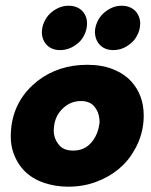

<svg xmlns="http://www.w3.org/2000/svg" viewBox="-20 -654 538 686"><path d="M224 13Q177.5 13 136.8 -1Q96 -15 68.5 -42.2Q41 -69.5 27 -110.5Q18 -137.5 18.5 -169.5Q18.5 -186.5 21 -205Q34.5 -302 114.5 -365Q189 -422.5 292 -422.5Q344 -422.5 384 -406.5Q424 -390.5 449.5 -362.5Q493.5 -313.5 493.5 -241Q493.5 -176 461.5 -120Q439 -79 404 -50Q369 -21 323 -4Q277 13 224 13ZM241.5 -116Q279 -116 303 -141Q331 -170.5 336 -218.5L335 -229.5Q332.5 -256 316.2 -274.5Q300 -293 269.5 -293Q229.5 -293 200.8 -263Q172 -233 172 -185.5Q173 -156.5 192 -135Q208 -116 241.5 -116ZM195 -475Q166 -475 148.5 -492Q131 -509 129.5 -537Q129.5 -556 137.2 -574Q145 -592 158 -604.8Q171 -617.5 188.2 -625.5Q205.5 -633.5 225 -633.5Q258.5 -633.5 277.5 -611Q291 -593.5 291 -571Q291 -545.5 278.5 -524Q270.5 -509 257 -498.5Q228.5 -475 195 -475ZM385 -475Q356 -475 338.5 -492Q321 -509 319 -537Q319 -556 326.8 -574Q334.5 -592 347.8 -604.8Q361 -617.5 378 -625.5Q395 -633.5 414.5 -633.5Q448 -633.5 467 -611Q480.5 -593.5 481 -571Q481 -545.5 468 -524Q460 -509 446.5 -498.5Q418.5 -475 385 -475Z"/></svg>

Font: Lucymar Sans ExtraBold
Style: Italic
Weight: 800
Italic angle: -10°
Foundry: The League of Moveable Type (original font) / Main changes by Cristiano Sobral with portions from Mirco Monsees
Version: Version 2.00;August 30, 2020;FontCreator 13.0.0.2681 64-bit